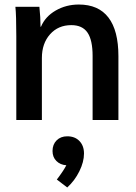

<svg xmlns="http://www.w3.org/2000/svg" viewBox="-20 -530 599 848"><path d="M52 -370Q52 -463 48 -500H154Q159 -453 159 -412H161Q180 -457 226 -483.5Q272 -510 328 -510Q415 -510 459 -452.5Q503 -395 503 -282V0H389V-283Q389 -353 366.5 -386Q344 -419 295 -419Q237 -419 201 -378.5Q165 -338 165 -274V0H52ZM351 148Q351 185 330.5 226.5Q310 268 277 298L231 263Q260 225 273 200Q246 198 229 181Q212 164 212 137Q212 108 230 90Q248 72 277 72Q311 72 331 93Q351 114 351 148Z"/></svg>

Font: Sarabun SemiBold
Style: Regular
Weight: 600
Designer: Suppakit Chalermlarp | Katatrad Co.,Ltd.
Foundry: Cadson Demak Co.,Ltd.
Version: Version 1.000; ttfautohint (v1.6)